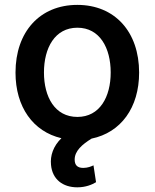

<svg xmlns="http://www.w3.org/2000/svg" viewBox="-20 -573 645 801"><path d="M302.9 -85.2C208.8 -85.2 163.4 -168.7 163.4 -270.6C163.4 -372.9 208.8 -457.4 302.9 -457.4C396.3 -457.4 441.8 -372.9 441.8 -270.6C441.8 -168.7 396.3 -85.2 302.9 -85.2ZM44.7 -270.2C44.7 -126.8 117.9 -24.1 236.2 3.6C202.1 36.6 188.9 76.7 192.8 114.7C198.2 175.4 242.2 208.5 302.6 208.5C337.7 208.5 364.3 197.1 380.7 187.1L370 116.8C360.4 121.4 345.9 127.5 327.1 127.5C301.8 127.5 291.5 114.7 291.5 92.7C291.5 56.8 322.4 29.8 361.9 5.3C484.4 -19.9 560.4 -123.9 560.4 -270.2C560.4 -440 459.2 -552.6 302.6 -552.6C146 -552.6 44.7 -440 44.7 -270.2Z"/></svg>

Font: Magic Ui Pro Semi Bold
Style: Regular
Weight: 600
Designer: Stefan Endress, Andreas Faust
Version: Version 1.000;FEAKit 1.0